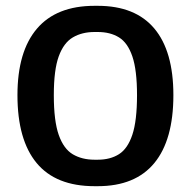

<svg xmlns="http://www.w3.org/2000/svg" viewBox="-20 -630 656 660"><path d="M305 10Q172 10 106 -69.5Q40 -149 40 -303Q40 -453 107 -531.5Q174 -610 305 -610H316Q445 -610 510.5 -532Q576 -454 576 -303Q576 -149 510.5 -69.5Q445 10 316 10ZM305 -81H316Q359 -81 389 -100Q419 -119 435 -167Q451 -215 451 -303Q451 -389 435 -436Q419 -483 389 -501.5Q359 -520 316 -520H305Q262 -520 230.5 -501.5Q199 -483 182 -436.5Q165 -390 165 -303Q165 -214 182 -166Q199 -118 230.5 -99.5Q262 -81 305 -81Z"/></svg>

Font: Red Rose Medium
Style: Regular
Weight: 500
Designer: Jaikishan Patel
Version: Version 2.000